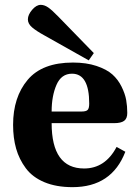

<svg xmlns="http://www.w3.org/2000/svg" viewBox="-20 -760 559 792"><path d="M95 -680Q95 -699 112.5 -719.5Q130 -740 148 -740Q163 -740 178.5 -729.5Q194 -719 222 -690L367 -541L346 -511L163 -614Q130 -632 112.5 -647Q95 -662 95 -680ZM34 -245Q34 -359 94 -430.5Q154 -502 281 -502Q336 -502 378 -488Q420 -474 443.5 -453Q467 -432 481.5 -402.5Q496 -373 500.5 -347.5Q505 -322 505 -294Q505 -271 492 -261.5Q479 -252 451 -252H193Q193 -65 327 -65Q414 -65 461 -154L497 -134Q441 12 279 12Q212 12 163 -8.5Q114 -29 86.5 -66Q59 -103 46.5 -147Q34 -191 34 -245ZM193 -300H317Q335 -300 341.5 -306.5Q348 -313 348 -333Q348 -456 277 -456Q233 -456 213 -410Q193 -364 193 -300Z"/></svg>

Font: Heuristica
Style: Bold
Weight: 700
Version: Version 1.0.2